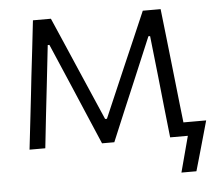

<svg xmlns="http://www.w3.org/2000/svg" viewBox="-48 -549 848 740"><g transform="rotate(-5 376.0 -179.0)"><path d="M49 0Q55.5 -54.5 61.2 -106.5Q67 -158.5 73 -210L80.5 -278.5Q87 -332.5 93.2 -387Q99.5 -441.5 105.5 -495.5H175Q197 -444.5 219.5 -393Q242 -341.5 263.5 -291L349.5 -92.5H356.5L442 -291Q464.5 -342.5 486.5 -393.5Q508.5 -444.5 530.5 -495.5H599.5Q605.5 -442.5 611.8 -386.8Q618 -331 624 -277.5L631.5 -209.5Q635.5 -171.5 640 -132.2Q644.5 -93 649 -53H737Q730 -28.5 723.2 -4Q716.5 20.5 709.5 44.5Q702.5 68.5 696 92Q689.5 115.5 682.5 139H624.5L661.5 0H593Q586.5 -59.5 579.8 -120.8Q573 -182 567 -241.5L550 -395.5H543.5L474.5 -231.5Q450 -173.5 425.5 -115.8Q401 -58 377 0H329.5Q305 -58 280.2 -115.5Q255.5 -173 231.5 -230L160.5 -395.5H154L137 -243Q130 -182 123.2 -121.2Q116.5 -60.5 110 0Z"/></g></svg>

Font: Commissioner Light
Style: Regular
Weight: 300
Designer: Kostas Bartsokas
Foundry: Kostas Bartsokas
Version: Version 1.000; ttfautohint (v1.8.3)